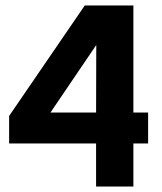

<svg xmlns="http://www.w3.org/2000/svg" viewBox="-20 -680 589 700"><path d="M466.3 0H330.3V-157H13.3V-257.3L289 -660H466.3V-269.7H520V-157H466.3ZM164 -269.7H330.3L331 -516Z"/></svg>

Font: Nata Sans
Style: Regular
Weight: 400
Designer: Daniel Uzquiano Cruz
Version: Version 1.001